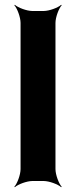

<svg xmlns="http://www.w3.org/2000/svg" viewBox="-20 -757 324 803"><path d="M212 -50V-661C212 -685 226 -722 238 -735L236 -737C223 -725 186 -711 162 -711H116C92 -711 55 -725 42 -737L40 -735C52 -722 66 -685 66 -661V-50C66 -26 52 11 40 24L42 26C55 14 92 0 116 0H162C186 0 223 14 236 26L238 24C226 11 212 -26 212 -50Z"/></svg>

Font: Asimov
Style: EdgeNar
Weight: 500
Designer: Google
Version: Version 2.000980: 2014